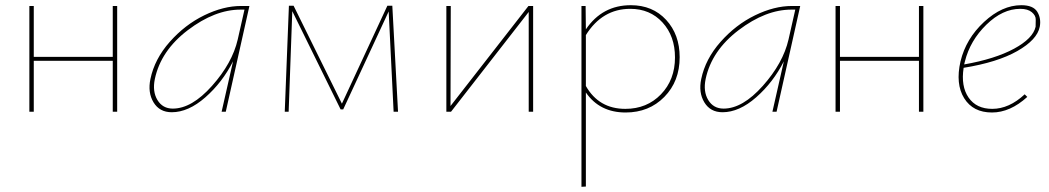

<svg xmlns="http://www.w3.org/2000/svg" viewBox="-20 -430 4039 739"><path d="M414 -407H431V0H414V-196H110V0H93V-407H110V-211H414Z M908 -407H940L849 0H833L877 -194Q836 -113 770.5 -55.5Q705 2 641 2Q594 2 571 -36Q548 -74 559 -126Q575 -203 633.5 -269Q692 -335 766 -371Q840 -407 908 -407ZM645 -12Q718 -12 796 -99.5Q874 -187 895 -278L921 -393H906Q807 -393 703 -314Q599 -235 576 -126Q566 -78 586 -45Q606 -12 645 -12Z M1512 0H1495L1476 -386L1301 -9H1291L1105 -387L1091 0H1076L1092 -408H1110L1296 -31L1471 -408H1490Z M2032 -407V0H2015V-384L1716 0H1698V-407H1715L1714 -22L2014 -407Z M2408 -410Q2492 -410 2544 -353.5Q2596 -297 2596 -210Q2596 -117 2537 -57Q2478 3 2388 3Q2288 3 2235 -74V288L2218 289V-407H2234L2235 -317Q2298 -410 2408 -410ZM2387 -11Q2470 -11 2524 -67Q2578 -123 2578 -209Q2578 -291 2530 -343.5Q2482 -396 2406 -396Q2298 -396 2235 -295V-99Q2285 -11 2387 -11Z M3028 -407H3060L2969 0H2953L2997 -194Q2956 -113 2890.5 -55.5Q2825 2 2761 2Q2714 2 2691 -36Q2668 -74 2679 -126Q2695 -203 2753.5 -269Q2812 -335 2886 -371Q2960 -407 3028 -407ZM2765 -12Q2838 -12 2916 -99.5Q2994 -187 3015 -278L3041 -393H3026Q2927 -393 2823 -314Q2719 -235 2696 -126Q2686 -78 2706 -45Q2726 -12 2765 -12Z M3517 -407H3534V0H3517V-196H3213V0H3196V-407H3213V-211H3517Z M3911 -410Q3957 -410 3972.5 -384.5Q3988 -359 3982 -327Q3972 -277 3895.5 -233.5Q3819 -190 3689 -169Q3678 -98 3708 -54.5Q3738 -11 3799 -11Q3864 -11 3924 -67L3934 -57Q3868 3 3798 3Q3725 3 3691 -52Q3657 -107 3677 -194Q3698 -281 3767.5 -345.5Q3837 -410 3911 -410ZM3966 -327Q3966 -339 3966.5 -354.5Q3967 -370 3951.5 -383Q3936 -396 3907 -396Q3839 -396 3776.5 -335Q3714 -274 3694 -194L3691 -182Q3810 -203 3883 -242.5Q3956 -282 3966 -327Z"/></svg>

Font: EauTestText Thin
Style: Italic
Weight: 250
Italic angle: -12°
Designer: Christian Thalmann (Catharsis Fonts)
Version: Version 0.001;PS 000.001;hotconv 1.0.88;makeotf.lib2.5.64775